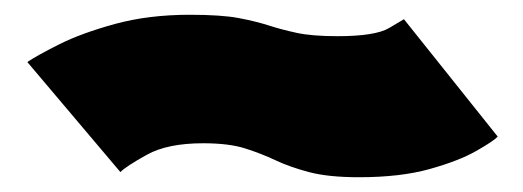

<svg xmlns="http://www.w3.org/2000/svg" viewBox="-20 -476 708 260"><path d="M466 -236Q522 -236 561.5 -247Q601 -258 624.8 -271.5Q648.5 -285 654 -291L527 -450Q525.5 -449 506.8 -438Q488 -427 437 -427Q402.5 -427 381.8 -431.5Q361 -436 344 -441.5Q327 -447 303.5 -451.5Q280 -456 237 -456Q181 -456 135.5 -443.5Q90 -431 59.8 -415.8Q29.5 -400.5 17 -392L143 -243Q151 -251 179 -266.5Q207 -282 255 -282Q290 -282 312 -275Q334 -268 353 -259Q372 -250 398.2 -243Q424.5 -236 466 -236Z"/></svg>

Font: Anybody ExtraExpanded Black
Style: Regular
Weight: 900
Width: 8
Version: Version 1.113;gftools[0.9.25]